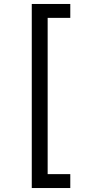

<svg xmlns="http://www.w3.org/2000/svg" viewBox="-20 -812 455 967"><path d="M140 -792H334V-722H220V65H334V135H140Z"/></svg>

Font: hexutelugu05
Style: Book
Weight: 400
Designer: Jelle Bosma - Monotype Design Team
Foundry: Monotype Imaging Inc.
Version: Version 2.003